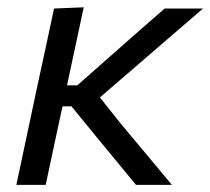

<svg xmlns="http://www.w3.org/2000/svg" viewBox="-20 -520 591 540"><path d="M26 0Q37.5 -55 48.5 -106Q59.5 -157 72.5 -219L83.5 -271Q97.5 -336 109 -388.5Q120 -441 132 -496L215.5 -499.5Q192.5 -392.5 168.5 -280H197.5L283.5 -356Q323.5 -391 363.5 -426.5Q403.5 -461.5 443 -496H551Q500.5 -452.5 449.8 -408.8Q399 -365 348 -321L261 -246L317 -175.5Q354 -131.5 390.5 -87.5Q427 -43.5 463.5 0H362.5L306.5 -68L250.5 -136L181 -221H156L152.5 -205.5Q140.5 -149.5 130 -101Q119.5 -52.5 108.5 0Z"/></svg>

Font: Heraclito
Style: Italic
Weight: 400
Italic angle: -12°
Designer: Kostas Bartsokas (font) & Cristiano Sobral (main changes)
Foundry: Kostas Bartsokas (font) & Cristiano Sobral (main changes)
Version: Version 1.00;July 8, 2020;FontCreator 13.0.0.2655 64-bit